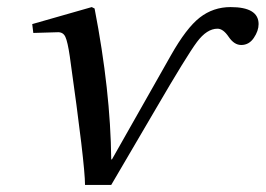

<svg xmlns="http://www.w3.org/2000/svg" viewBox="-20 -522 750 542"><path d="M71 -454 239 -502 247 -498Q292 -266 294 -72H296L462 -365Q506 -443 544 -472.5Q582 -502 631 -502Q710 -502 710 -454Q710 -435 696.5 -415Q683 -395 661 -395Q641 -395 625.5 -418Q610 -441 594 -441Q564 -441 536 -403.5Q508 -366 420 -215L294 0H220Q220 -58 177 -363Q171 -404 164.5 -418Q158 -432 142 -431L74 -429Z"/></svg>

Font: Heuristica
Style: Italic
Weight: 400
Italic angle: -13°
Version: Version 1.0.2